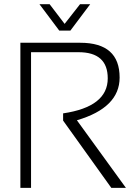

<svg xmlns="http://www.w3.org/2000/svg" viewBox="-20 -904 643 924"><path d="M78.1 0V-698.2H366.2Q555.7 -698.2 555.7 -530.8Q555.7 -385.7 350.1 -325.2L585.9 0H515.6L283.7 -323.7V-358.4Q498.5 -390.1 498.5 -526.9Q498.5 -652.8 357.9 -652.8H129.4V0ZM169.9 -883.8H218.8L291 -789.1L365.2 -883.8H414.1L318.8 -756.8H265.1Z"/></svg>

Font: Voltera Light
Style: Light
Weight: 300
Designer: Bernd Montag
Version: Version 1.301